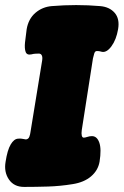

<svg xmlns="http://www.w3.org/2000/svg" viewBox="-63 -711 487 756"><path d="M32 25Q-8 25 -28 -4.5Q-48 -34 -41 -74Q-34 -120 -21 -142Q-8 -164 8 -165Q18 -166 24.5 -164.5Q31 -163 39 -162Q49 -163 52.5 -172.5Q56 -182 57 -191L103 -473Q105 -486 101.5 -493Q98 -500 90 -500Q83 -500 75.5 -499.5Q68 -499 61 -497Q43 -493 38 -506.5Q33 -520 35.5 -544Q38 -568 42 -596Q49 -637 76.5 -660.5Q104 -684 141 -687Q238 -695 331 -687Q368 -684 388.5 -660.5Q409 -637 402 -596Q395 -555 376 -529Q357 -503 338 -507Q334 -508 330 -509Q326 -510 318 -510Q311 -510 308 -500Q305 -490 303 -481L259 -199Q257 -185 259 -177Q261 -169 267 -169Q272 -169 281 -172Q290 -175 299 -175Q319 -175 328 -149.5Q337 -124 329 -74Q323 -40 295.5 -16.5Q268 7 223 14Q174 22 126 23.5Q78 25 32 25Z"/></svg>

Font: Winky Sans Black
Style: Italic
Weight: 900
Italic angle: -8.97852°
Designer: Simon Atzbach
Foundry: typofactur
Version: Version 1.205